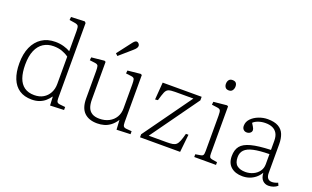

<svg xmlns="http://www.w3.org/2000/svg" viewBox="-84 -1193 2652 1634"><g transform="rotate(20 1242.0 -376.0)"><path d="M258 14Q191 14 146 -16Q101 -46 78 -103Q55 -160 55 -241Q55 -327 82.5 -388.5Q110 -450 161 -483.5Q212 -517 283 -517Q324 -517 360 -506.5Q396 -496 419 -482V-666Q419 -701 411.5 -711.5Q404 -722 376 -726L331 -733L334 -761L457 -766L468 -755V-74Q468 -50 474.5 -40.5Q481 -31 501 -29L549 -24V3L424 8L420 -70H417Q402 -48 380 -28.5Q358 -9 327.5 2.5Q297 14 258 14ZM266 -29Q313 -29 347 -49Q381 -69 400 -104.5Q419 -140 419 -185V-433Q392 -453 358 -465Q324 -477 281 -477Q229 -477 189.5 -452Q150 -427 128 -376Q106 -325 106 -247Q106 -177 123 -128.5Q140 -80 175.5 -54.5Q211 -29 266 -29Z M851 14Q775 14 733.5 -27Q692 -68 692 -153V-402Q692 -431 688 -446Q684 -461 658 -464L610 -470L613 -497L729 -509L741 -503V-162Q741 -118 752.5 -89Q764 -60 789.5 -45Q815 -30 855 -30Q904 -30 941.5 -49.5Q979 -69 999.5 -103.5Q1020 -138 1020 -183V-402Q1020 -431 1016 -446Q1012 -461 986 -464L938 -470L941 -497L1057 -509L1069 -503V-77Q1069 -50 1075.5 -40Q1082 -30 1101 -28L1151 -24V3L1026 8L1021 -78H1020Q998 -44 971 -23.5Q944 -3 914 5.5Q884 14 851 14ZM818 -584 799 -602 900 -734Q909 -745 916.5 -750.5Q924 -756 931 -756Q938 -756 944.5 -751.5Q951 -747 955 -740Q959 -733 959 -726Q959 -717 952.5 -706Q946 -695 926 -678Z M1236 0V-27L1550 -465H1384Q1345 -465 1326 -458Q1307 -451 1296.5 -426.5Q1286 -402 1271 -349L1246 -346L1258 -503H1611V-471L1301 -38H1464Q1497 -38 1517 -41.5Q1537 -45 1549.5 -56.5Q1562 -68 1572 -93Q1582 -118 1593 -161H1616L1599 0Z M1727 0V-25L1775 -33Q1789 -35 1795 -44Q1801 -53 1801 -81V-401Q1801 -437 1795 -448.5Q1789 -460 1767 -463L1716 -470L1719 -497L1839 -509L1850 -503V-77Q1850 -54 1855 -45Q1860 -36 1875 -33L1924 -25V0ZM1809 -633Q1787 -633 1777 -646Q1767 -659 1767 -678Q1767 -699 1777.5 -713Q1788 -727 1810 -727Q1832 -727 1842 -715.5Q1852 -704 1852 -683Q1852 -664 1841.5 -648.5Q1831 -633 1809 -633Z M2166 14Q2102 14 2063 -19.5Q2024 -53 2024 -117Q2024 -174 2051 -208Q2078 -242 2143 -259Q2208 -276 2320 -280V-361Q2320 -404 2305 -429.5Q2290 -455 2263.5 -467Q2237 -479 2200 -479Q2166 -479 2136.5 -469Q2107 -459 2090 -442Q2101 -425 2107 -414.5Q2113 -404 2115.5 -397.5Q2118 -391 2118 -385Q2118 -369 2105 -359Q2092 -349 2074 -349Q2056 -349 2044 -361Q2032 -373 2032 -394Q2032 -431 2058.5 -458.5Q2085 -486 2125 -501.5Q2165 -517 2206 -517Q2267 -517 2303 -496.5Q2339 -476 2354 -438.5Q2369 -401 2369 -349V-89Q2369 -58 2382 -42Q2395 -26 2420 -26Q2432 -26 2446 -29.5Q2460 -33 2473 -39L2484 -15Q2468 -1 2447 6.5Q2426 14 2403 14Q2371 14 2349.5 -7.5Q2328 -29 2325 -75Q2307 -45 2282.5 -25.5Q2258 -6 2229 4Q2200 14 2166 14ZM2178 -29Q2214 -29 2246.5 -43.5Q2279 -58 2299.5 -85.5Q2320 -113 2320 -150V-242Q2231 -241 2177 -229Q2123 -217 2098.5 -191.5Q2074 -166 2074 -126Q2074 -73 2102 -51Q2130 -29 2178 -29Z"/></g></svg>

Font: Literata ExtraLight
Style: Regular
Weight: 250
Designer: Latin by Veronika Burian and Jose Scaglione. Greek by Irene Vlachou. Cyrillic by Vera Evstafieva.
Foundry: TypeTogether
Version: Version 3.103;gftools[0.9.29]